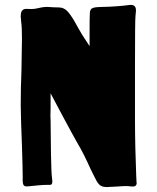

<svg xmlns="http://www.w3.org/2000/svg" viewBox="-20 -755 637 778"><path d="M344 -700Q344 -719 357 -723Q370 -727 395 -727Q417 -727 451.5 -729.5Q486 -732 505 -735Q519 -736 525 -730.5Q531 -725 531 -712Q531 -708 529 -690Q527 -675 527 -491V-265Q527 -214 528.5 -152.5Q530 -91 532 -42Q534 7 534 -15Q534 1 518 1Q511 1 506 0Q502 -1 490 -1Q478 -1 452 1Q424 3 413 3Q394 3 384.5 -5Q375 -13 365 -34L348 -68Q318 -135 295 -173Q282 -195 229 -294L185 -377V-339V-316Q185 -308 184.5 -296Q184 -284 185 -269Q185 -217 186.5 -133Q188 -49 191 -32Q192 -27 192 -20Q192 -10 188 -7.5Q184 -5 173 -6Q157 -6 135.5 -4Q114 -2 95 0Q80 2 75.5 -5Q71 -12 72 -36Q72 -72 69 -163Q65 -258 64 -328Q64 -399 67 -472Q69 -564 69 -598Q69 -644 66 -665Q64 -683 64 -688Q64 -706 70 -712.5Q76 -719 86 -719Q91 -719 106 -718.5Q121 -718 149 -725Q160 -727 171 -727Q177 -727 188 -726Q199 -725 217 -725Q240 -725 255.5 -707Q271 -689 289 -656L299 -638Q311 -616 328 -591L343 -568V-623Q343 -685 344 -700Z"/></svg>

Font: Barrio
Style: Regular
Weight: 400
Designer: Pablo Cosgaya & Sergio Jimenez
Foundry: Pablo Cosgaya & Sergio Jimenez
Version: Version 1.005